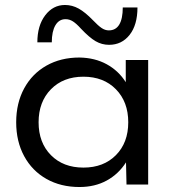

<svg xmlns="http://www.w3.org/2000/svg" viewBox="-20 -741 690 771"><path d="M486 -89Q456 -42 408.5 -16Q361 10 299 10Q224 10 166.5 -22.5Q109 -55 77 -114Q45 -173 45 -250Q45 -327 77 -386Q109 -445 166.5 -477.5Q224 -510 299 -510Q361 -509 408.5 -483Q456 -457 485 -411V-500H575V0H488ZM495 -250Q495 -332 445.5 -382.5Q396 -433 315 -433Q234 -433 184.5 -382.5Q135 -332 135 -250Q135 -168 184.5 -118Q234 -68 315 -68Q396 -68 445.5 -118Q495 -168 495 -250ZM418 -561Q389 -561 364 -575.5Q339 -590 305 -626Q287 -646 273 -655Q259 -664 243 -664Q217 -664 202.5 -639.5Q188 -615 188 -571H130Q130 -638 161.5 -679.5Q193 -721 241 -721Q270 -721 296 -706.5Q322 -692 353 -660Q374 -638 388 -628.5Q402 -619 417 -619Q445 -619 459 -642.5Q473 -666 473 -711H532Q532 -641 500.5 -601Q469 -561 418 -561Z"/></svg>

Font: Goli
Style: Regular
Weight: 400
Designer: jaikishan Patel
Foundry: MagicType
Version: Version 1.000